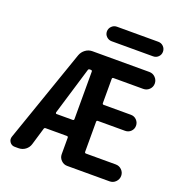

<svg xmlns="http://www.w3.org/2000/svg" viewBox="-159 -1065 1142 1204"><g transform="rotate(20 411.5 -463.5)"><path d="M241 -291Q241 -288 242.5 -285.5Q244 -283 247 -283H355Q364 -283 364 -292V-608Q364 -617 355 -617H348Q339 -617 337 -609ZM71 0Q50 0 38 -17Q26 -34 33 -54L249 -676Q258 -700 278.5 -715Q299 -730 324 -730H704Q728 -730 744.5 -713Q761 -696 761 -673Q761 -650 744.5 -633.5Q728 -617 704 -617H506Q497 -617 497 -608V-447Q497 -438 506 -438H687Q710 -438 725.5 -422Q741 -406 741 -384Q741 -362 725.5 -346.5Q710 -331 687 -331H506Q497 -331 497 -322V-122Q497 -113 506 -113H704Q728 -113 744.5 -96.5Q761 -80 761 -57Q761 -34 744.5 -17Q728 0 704 0H421Q398 0 381 -17Q364 -34 364 -57V-167Q364 -176 355 -176H214Q205 -176 203 -168L169 -54Q162 -30 142 -15Q122 0 96 0ZM692 -927Q713 -927 727 -912.5Q741 -898 741 -878Q741 -858 727 -844Q713 -830 692 -830H416Q396 -830 381.5 -844Q367 -858 367 -878Q367 -898 381.5 -912.5Q396 -927 416 -927Z"/></g></svg>

Font: Rounded Mplus 1c Bold
Style: Bold
Weight: 700
Version: Version 1.059.20150529